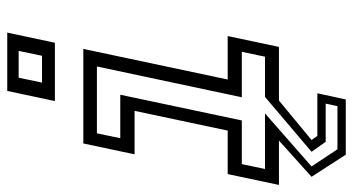

<svg xmlns="http://www.w3.org/2000/svg" viewBox="-252 -548 974 530"><g transform="rotate(-90 235.0 -283.0)"><path d="M221 -618.5 249 -750H410L382 -618.5ZM272 -654H346L359.5 -718.5H285.5ZM73 184.5 12 90 112 0H-10.5L19.5 -141.5H139.5L194 -398.5H74L104 -540H365L280.5 -141.5H400.5L370.5 0H222.5L113.5 90L125 106H242.5L225.5 184.5ZM88 161.5H207L214 129H108.5L81 90L232.5 -38.5H343.5L357 -102.5H231.5L316.5 -502.5H132L118.5 -438H238.5L167.5 -102.5H47L33.5 -38.5H187L40.5 90Z"/></g></svg>

Font: Tourney Condensed Regular
Style: Italic
Weight: 400
Width: 3
Italic angle: -12°
Designer: Tyler Finck
Foundry: Etcetera Type Co
Version: Version 1.010; ttfautohint (v1.8.3)